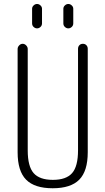

<svg xmlns="http://www.w3.org/2000/svg" viewBox="-20 -955 540 984"><path d="M70.3 -174.8V-704.1Q70.3 -713.9 78.1 -722.2Q85.9 -730.5 96.2 -730.5Q106.4 -730.5 114.3 -722.2Q122.1 -713.9 122.1 -704.1V-184.6Q122.1 -102.5 152.3 -67.9Q182.6 -33.2 251 -33.2Q319.3 -33.2 349.6 -67.9Q379.9 -102.5 379.9 -184.6V-705.1Q379.9 -715.8 386.7 -723.1Q393.6 -730.5 404.8 -730.5Q416 -730.5 422.9 -723.1Q429.7 -715.8 429.7 -705.1V-174.8Q429.7 -78.1 386.2 -34.2Q342.8 9.8 250 9.8Q157.2 9.8 113.8 -34.2Q70.3 -78.1 70.3 -174.8ZM304.7 -910.2Q304.7 -919.9 312.5 -927.2Q320.3 -934.6 330.1 -934.6Q339.8 -934.6 347.7 -927.2Q355.5 -919.9 355.5 -910.2V-835Q355.5 -824.2 347.7 -816.9Q339.8 -809.6 330.1 -809.6Q320.3 -809.6 312.5 -816.9Q304.7 -824.2 304.7 -835ZM144.5 -910.2Q144.5 -919.9 152.3 -927.2Q160.2 -934.6 169.9 -934.6Q179.7 -934.6 187.5 -927.2Q195.3 -919.9 195.3 -910.2V-835Q195.3 -824.2 187.5 -816.9Q179.7 -809.6 169.9 -809.6Q160.2 -809.6 152.3 -816.9Q144.5 -824.2 144.5 -835Z"/></svg>

Font: Rounded-L Mgen+ 1mn light
Style: Regular
Weight: 200
Designer: [Source Han Sans]
Ryoko NISHIZUKA  (kana & ideographs); Paul D. Hunt (Latin, Greek & Cyrillic); Wenlong ZHANG  (bopomofo
Version: Version 1.059.20150602